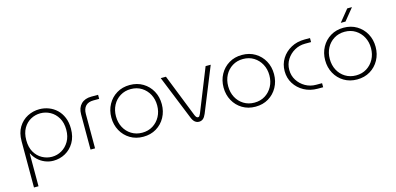

<svg xmlns="http://www.w3.org/2000/svg" viewBox="-79 -1201 3961 1922"><g transform="rotate(-15 1901.5 -240.0)"><path d="M334 -523Q384 -523 430 -505.5Q476 -488 512 -454Q548 -420 569 -369.5Q590 -319 590 -253Q590 -170 555 -110.5Q520 -51 463 -19.5Q406 12 339 12Q294 12 252.5 -5Q211 -22 179.5 -52Q148 -82 130 -119H127V220H80V-259Q80 -346 116 -404.5Q152 -463 210 -493Q268 -523 334 -523ZM333 -481Q280 -481 233 -455.5Q186 -430 157 -380Q128 -330 128 -257Q128 -183 157.5 -132.5Q187 -82 234.5 -56Q282 -30 335 -30Q389 -30 436 -57Q483 -84 512.5 -134.5Q542 -185 542 -255Q542 -328 512 -378.5Q482 -429 434.5 -455Q387 -481 333 -481Z M725 0V-365Q725 -433 763.5 -471.5Q802 -510 870 -510H940V-468H880Q827 -468 799.5 -439Q772 -410 772 -356V0Z M1270 13Q1194 13 1135 -22.5Q1076 -58 1042.5 -119Q1009 -180 1009 -255Q1009 -330 1042.5 -391Q1076 -452 1135 -487.5Q1194 -523 1270 -523Q1347 -523 1406 -487.5Q1465 -452 1498.5 -391.5Q1532 -331 1532 -255Q1532 -180 1498.5 -119Q1465 -58 1406 -22.5Q1347 13 1270 13ZM1270 -29Q1333 -29 1381 -59Q1429 -89 1456.5 -140Q1484 -191 1484 -255Q1484 -319 1456.5 -370Q1429 -421 1381 -451Q1333 -481 1270 -481Q1208 -481 1159.5 -451Q1111 -421 1084 -370Q1057 -319 1057 -255Q1057 -191 1084 -140Q1111 -89 1159.5 -59Q1208 -29 1270 -29Z M1848 12Q1824 12 1805.5 -3Q1787 -18 1774 -51L1589 -509H1643L1819 -64Q1826 -48 1833 -41Q1840 -34 1849 -34Q1858 -34 1863.5 -41Q1869 -48 1876 -64L2054 -509H2107L1921 -50Q1907 -17 1889.5 -2.5Q1872 12 1848 12Z M2433 13Q2357 13 2298 -22.5Q2239 -58 2205.5 -119Q2172 -180 2172 -255Q2172 -330 2205.5 -391Q2239 -452 2298 -487.5Q2357 -523 2433 -523Q2510 -523 2569 -487.5Q2628 -452 2661.5 -391.5Q2695 -331 2695 -255Q2695 -180 2661.5 -119Q2628 -58 2569 -22.5Q2510 13 2433 13ZM2433 -29Q2496 -29 2544 -59Q2592 -89 2619.5 -140Q2647 -191 2647 -255Q2647 -319 2619.5 -370Q2592 -421 2544 -451Q2496 -481 2433 -481Q2371 -481 2322.5 -451Q2274 -421 2247 -370Q2220 -319 2220 -255Q2220 -191 2247 -140Q2274 -89 2322.5 -59Q2371 -29 2433 -29Z M3080 0Q3001 0 2939 -34Q2877 -68 2841 -125.5Q2805 -183 2805 -255Q2805 -327 2841 -384.5Q2877 -442 2939 -476Q3001 -510 3080 -510H3136V-468H3074Q3014 -468 2964 -439.5Q2914 -411 2883.5 -363Q2853 -315 2853 -255Q2853 -195 2883.5 -147Q2914 -99 2964 -70.5Q3014 -42 3074 -42H3136V0Z M3486 13Q3410 13 3351 -22.5Q3292 -58 3258.5 -119Q3225 -180 3225 -255Q3225 -330 3258.5 -391Q3292 -452 3351 -487.5Q3410 -523 3486 -523Q3563 -523 3622 -487.5Q3681 -452 3714.5 -391.5Q3748 -331 3748 -255Q3748 -180 3714.5 -119Q3681 -58 3622 -22.5Q3563 13 3486 13ZM3486 -29Q3549 -29 3597 -59Q3645 -89 3672.5 -140Q3700 -191 3700 -255Q3700 -319 3672.5 -370Q3645 -421 3597 -451Q3549 -481 3486 -481Q3424 -481 3375.5 -451Q3327 -421 3300 -370Q3273 -319 3273 -255Q3273 -191 3300 -140Q3327 -89 3375.5 -59Q3424 -29 3486 -29ZM3473 -577 3573 -700H3622L3522 -577Z"/></g></svg>

Font: MuseoModerno Thin ExtraLight
Style: Regular
Weight: 250
Version: Version 1.002